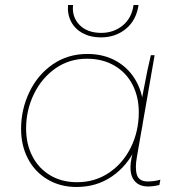

<svg xmlns="http://www.w3.org/2000/svg" viewBox="-20 -740 711 765"><path d="M506 -119 520 -178 544 -339Q548 -358 551 -376Q569 -472 581 -520H596L526 -118Q517 -70 525.5 -43.5Q534 -17 569 -17Q594 -17 619 -24L615 -3Q591 3 570 3Q528 3 510 -28Q492 -59 506 -119ZM552 -297Q552 -218 519.5 -148.5Q487 -79 426 -37Q365 5 285 5Q220 5 169.5 -25Q119 -55 91.5 -107.5Q64 -160 64 -226Q64 -304 97 -373Q130 -442 190 -483.5Q250 -525 328 -525Q395 -525 445.5 -495.5Q496 -466 524 -414Q552 -362 552 -297ZM84 -228Q84 -166 109 -117.5Q134 -69 180 -41.5Q226 -14 287 -14Q358 -14 414 -51.5Q470 -89 501.5 -153Q533 -217 533 -293Q533 -354 508 -402.5Q483 -451 436 -478.5Q389 -506 326 -506Q256 -506 201 -467.5Q146 -429 115 -365Q84 -301 84 -228ZM251 -720H271Q266 -672 297 -640.5Q328 -609 383 -609Q433 -609 469 -638.5Q505 -668 512 -720H532Q523 -659 481.5 -625Q440 -591 382 -591Q341 -591 310 -607.5Q279 -624 263.5 -653.5Q248 -683 251 -720Z"/></svg>

Font: Fixel Italic Variable Display Thin
Style: Italic
Weight: 100
Italic angle: -10°
Designer: AlfaBravo + MacPaw
Foundry: Kyrylo Tkachov, Marchela Mozhyna, Serhii Makarenko, Maria Weinstein, Zakhar Kryvoshyya
Version: Version 1.210;Glyphs 3.2 (3217)